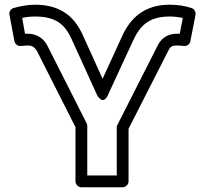

<svg xmlns="http://www.w3.org/2000/svg" viewBox="-20 -769 873 814"><path d="M74 -693C92 -697 108 -699 129 -699C224 -699 259 -659 286 -598L392 -365C392 -365 416 -320 437 -365L543 -594C572 -658 609 -699 699 -699C720 -699 740 -696 755 -693L742 -626H738H729C687 -626 662 -603 649 -577L478 -240C476 -237 475 -233 475 -229V-25H350V-236C350 -240 349 -244 347 -247L180 -577C164 -608 133 -626 99 -626H90H86ZM38 -735C26 -732 18 -720 20 -707L41 -595C43 -585 52 -574 65 -574C77 -574 85 -576 90 -576H99C116 -576 126 -570 136 -554L300 -230V0C300 11 310 25 325 25H500C511 25 525 15 525 0V-223L694 -555C701 -569 707 -576 729 -576H738C743 -576 752 -574 763 -574C773 -574 785 -582 787 -594L809 -706C811 -716 805 -731 792 -735C765 -744 735 -749 699 -749C588 -749 530 -688 497 -614L415 -435L332 -618C300 -690 245 -749 129 -749C93 -749 63 -742 38 -735Z"/></svg>

Font: Asimov
Style: XWidOu
Weight: 500
Designer: Google
Version: Version 2.000980; 2014